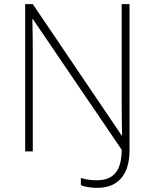

<svg xmlns="http://www.w3.org/2000/svg" viewBox="-20 -734 751 931"><path d="M451 177C553 177 608 112 608 -4V-714H570V-238C570 -186 571 -126 572 -77H570L139 -714H102V0H139V-479C139 -536 138 -588 137 -642H139L570 -8C570 97 528 140 450 140C421 140 393 136 372 129V164C388 171 420 177 451 177Z"/></svg>

Font: Noto Sans Tamil ExtraLight
Style: Regular
Weight: 200
Designer: Jelle Bosma - Monotype Design Team
Foundry: Monotype Imaging Inc.
Version: Version 2.004